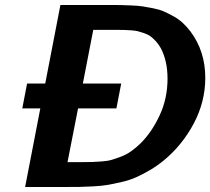

<svg xmlns="http://www.w3.org/2000/svg" viewBox="-20 -745 838 765"><path d="M540 -173.8Q584.5 -217.8 616 -285.2Q647.5 -352.5 647.5 -431.6Q647.5 -502.4 620.6 -553.2Q612.3 -568.4 601.3 -580.3Q590.3 -592.3 580.3 -599.9Q570.3 -607.4 555.2 -612.5Q540 -617.7 529.8 -620.4Q519.5 -623 501.2 -624.3Q482.9 -625.5 473.4 -625.7Q463.9 -626 443.8 -626H351.6L310.1 -412.1H462.9L443.8 -313H291L249 -99.1H310.1Q335.9 -99.1 348.9 -99.6Q361.8 -100.1 385.7 -101.8Q409.7 -103.5 425.8 -108.4Q441.9 -113.3 462.6 -121.1Q483.4 -128.9 502.4 -142.3Q521.5 -155.8 540 -173.8ZM797.9 -435.1Q797.9 -339.8 752.4 -253.7Q707 -167.5 632.8 -106Q606 -84 576.7 -66.9Q547.4 -49.8 522.2 -38.6Q497.1 -27.3 464.4 -19.8Q431.6 -12.2 409.2 -8.3Q386.7 -4.4 351.1 -2.4Q315.4 -0.5 295.7 -0.2Q275.9 0 237.8 0H80.1L140.6 -313H68.8L87.9 -412.1H160.2L220.7 -725.1H410.2Q441.4 -725.1 457.5 -724.9Q473.6 -724.6 502.4 -723.4Q531.2 -722.2 548.6 -719.5Q565.9 -716.8 590.8 -711.9Q615.7 -707 633.3 -699.2Q650.9 -691.4 670.9 -680.4Q690.9 -669.4 707.8 -654.1Q724.6 -638.7 739.3 -619.1Q797.9 -540.5 797.9 -435.1Z"/></svg>

Font: Aurulent Sans
Style: BoldItalic
Weight: 700
Italic angle: -11°
Version: Version 2007.05.04